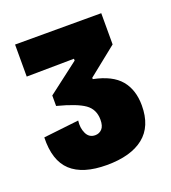

<svg xmlns="http://www.w3.org/2000/svg" viewBox="-86 -733 480 538"><g transform="rotate(-20 154.5 -464.5)"><path d="M5.3 -394.8 110.7 -406.8Q107.8 -385.3 115.8 -368.5Q123.8 -351.7 141.8 -351.7Q153.8 -351.7 162 -360.2Q170.2 -368.7 170.2 -387.8Q170.2 -418.7 147 -435.1Q123.8 -451.5 66.5 -466.3V-497.5L158.8 -568V-573.5L17.3 -571.8V-667.3H274.3V-574.2L188.7 -505.8V-501.8Q243.8 -490.8 268.3 -461.6Q292.8 -432.3 292.8 -385.8Q292.8 -323.3 254.3 -292.7Q215.8 -262 144 -262Q72.8 -262 38 -294.1Q3.2 -326.2 5.3 -394.8Z"/></g></svg>

Font: Bricolage Grotesque 96pt Condensed ExBd
Style: Regular
Weight: 800
Width: 3
Designer: Mathieu Triay
Foundry: Atelier Triay
Version: Version 1.001;Glyphs 3.2 (3207)